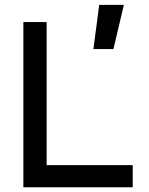

<svg xmlns="http://www.w3.org/2000/svg" viewBox="-20 -786 626 806"><path d="M372.1 -580.1 396.5 -765.6H500L456.1 -580.1ZM78.1 0V-693.4H175.8V0ZM78.1 0V-92.8H537.1V0Z"/></svg>

Font: Cascadia Code PL
Style: Regular
Weight: 400
Monospace: yes
Designer: Aaron Bell
Foundry: Saja Typeworks
Version: Version 2102.003